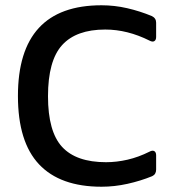

<svg xmlns="http://www.w3.org/2000/svg" viewBox="-20 -698 665 728"><path d="M365 10Q208 10 128 -75Q48 -160 48 -334Q48 -678 365 -678Q414 -678 462 -667Q510 -656 556 -637Q572 -629 572 -612V-558Q572 -546 565 -542Q558 -538 547 -544Q463 -586 379 -586Q269 -586 215.5 -527Q162 -468 162 -333Q162 -199 215.5 -141Q269 -83 382 -83Q422 -83 463.5 -92.5Q505 -102 547 -123Q558 -129 565 -125Q572 -121 572 -109V-55Q572 -37 557 -30Q513 -12 463.5 -1Q414 10 365 10Z"/></svg>

Font: Pitagon Sans Medium
Style: Regular
Weight: 500
Designer: Travis Tran
Foundry: Pitagon
Version: Version 1.001; ttfautohint (v1.8.4.7-5d5b);gftools[0.9.26]